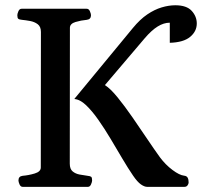

<svg xmlns="http://www.w3.org/2000/svg" viewBox="-20 -727 786 747"><path d="M552.7 0Q542 0 528.3 -9.5Q514.6 -19 497.6 -43.9Q478.5 -71.8 456.3 -109.4Q434.1 -147 410.4 -186.8Q386.7 -226.6 362.3 -261.2Q337.9 -295.9 314.5 -318.1Q291 -340.3 269 -341.8L497.1 -618.2Q524.9 -651.9 553 -670.9Q581.1 -689.9 608.9 -698.2Q636.7 -706.5 662.1 -706.5Q706.1 -706.5 725.8 -684.8Q745.6 -663.1 745.6 -635.7Q745.6 -605 719.7 -583.5Q693.8 -562 640.6 -560.5V-638.7Q617.2 -638.7 593.5 -624Q569.8 -609.4 543 -578.1L388.2 -396Q410.2 -381.8 437.7 -347.9Q465.3 -314 494.9 -271.2Q524.4 -228.5 552.5 -186.8Q580.6 -145 602.5 -114.7Q624 -85.9 651.1 -65.7Q678.2 -45.4 696.3 -43.5Q706.5 -42.5 710.2 -35.4Q713.9 -28.3 713.9 -17.1Q713.9 -11.7 709.7 -5.9Q705.6 0 697.3 0ZM68.4 0Q60.1 0 55.9 -9.8Q51.8 -19.5 51.8 -24.9Q51.8 -41 67.9 -43Q91.3 -44.9 115 -52Q138.7 -59.1 138.7 -75.2L139.2 -602.5Q139.2 -623.5 126.7 -632.8Q114.3 -642.1 97.2 -645.3Q80.1 -648.4 64.9 -649.9Q54.7 -650.9 51 -654.1Q47.4 -657.2 47.4 -668Q47.4 -673.3 51.5 -683.1Q55.7 -692.9 64 -692.9H317.4Q325.7 -692.9 329.8 -683.1Q334 -673.3 334 -668Q334 -651.9 317.9 -649.9Q295.4 -647.9 273.7 -641.4Q252 -634.8 252 -618.7L251.5 -90.3Q251.5 -69.3 262.7 -60.1Q273.9 -50.8 290 -47.9Q306.2 -44.9 320.8 -43Q331.1 -42 334.7 -39.1Q338.4 -36.1 338.4 -24.9Q338.4 -19.5 334.2 -9.8Q330.1 0 321.8 0Z"/></svg>

Font: Gelasio Medium
Style: Regular
Weight: 500
Designer: Eben Sorkin
Foundry: Eben Sorkin
Version: Version 1.008